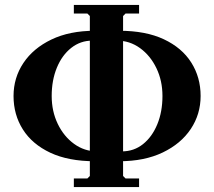

<svg xmlns="http://www.w3.org/2000/svg" viewBox="-20 -725 870 780"><path d="M280 35V0H335L345 -10V-660L335 -670H280V-705H545V-670H490L480 -660V-10L490 0H545V35ZM365 -70Q258 -70 184.5 -104.5Q111 -139 73 -199Q35 -259 35 -335Q35 -409 75 -469Q115 -529 189 -564.5Q263 -600 365 -600L355 -560Q307 -560 269.5 -530.5Q232 -501 211 -450Q190 -399 190 -335Q190 -273 214.5 -222Q239 -171 281 -140.5Q323 -110 375 -110ZM465 -70 475 -110Q524 -110 561 -139.5Q598 -169 619 -220Q640 -271 640 -335Q640 -397 615.5 -448Q591 -499 549 -529.5Q507 -560 455 -560L465 -600Q572 -600 645.5 -565.5Q719 -531 757 -471Q795 -411 795 -335Q795 -261 755 -201Q715 -141 641 -105.5Q567 -70 465 -70Z"/></svg>

Font: Brygada 1918
Style: Regular
Weight: 400
Designer: Mateusz Machalski | Borys Kosmynka | Przemek Hoffer
Foundry: NIEPODLEGLA 2018
Version: Version 3.006